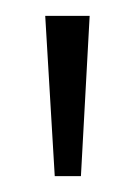

<svg xmlns="http://www.w3.org/2000/svg" viewBox="-20 -775 171 242"><path d="M49 -553 37 -755H93L82 -553Z"/></svg>

Font: DM Sans 12pt ExtraLight
Style: Regular
Weight: 250
Version: Version 4.004;gftools[0.9.30]